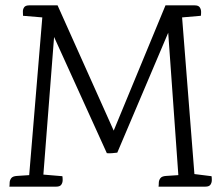

<svg xmlns="http://www.w3.org/2000/svg" viewBox="-20 -697 826 717"><path d="M598 -677H707Q721 -677 726 -669.5Q731 -662 731 -652.5Q731 -643 730 -638L660 -632L706 -47L770 -39Q771 -34 771 -24.5Q771 -15 766 -7.5Q761 0 747 0H572Q573 -5 573 -14Q573 -23 578.5 -31Q584 -39 600 -40L646 -43L606 -605H621L418 -127Q411 -126 399 -125Q387 -124 379 -125L171 -583L184 -585L142 -45L213 -39Q214 -34 214 -24.5Q214 -15 209 -7.5Q204 0 190 0H15Q16 -5 16 -14Q16 -23 21.5 -31Q27 -39 43 -40L89 -43L138 -632L66 -638Q66 -643 65.5 -652.5Q65 -662 70 -669.5Q75 -677 89 -677H195L415 -186H395Z"/></svg>

Font: Karma Variable Light
Style: Regular
Weight: 300
Designer: Joana Correia
Foundry: Indian Type Foundry
Version: Version 3.000